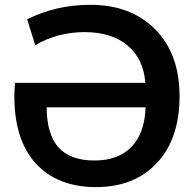

<svg xmlns="http://www.w3.org/2000/svg" viewBox="-20 -760 793 790"><path d="M39.1 -363.3Q39.1 -394.5 42 -418.9H578.1Q570.3 -518.6 504.4 -573.2Q438.5 -627.9 327.6 -627.9Q216.8 -627.9 125 -574.2L91.8 -680.7Q210.9 -740.2 351.6 -740.2Q518.6 -740.2 618.7 -639.2Q718.8 -538.1 718.8 -363.8Q718.8 -189.5 626 -89.8Q533.2 9.8 375 9.8Q216.8 9.8 127.9 -86.9Q39.1 -183.6 39.1 -363.3ZM171.9 -318.4Q172.9 -205.1 221.7 -152.3Q270.5 -99.6 368.7 -99.6Q466.8 -99.6 521 -155.8Q575.2 -211.9 579.1 -318.4Z"/></svg>

Font: GenEi M Gothic v2 Bold
Style: Regular
Weight: 700
Version: Version 2.0